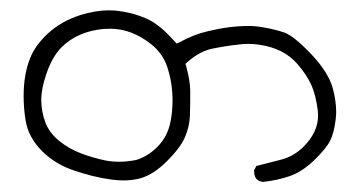

<svg xmlns="http://www.w3.org/2000/svg" viewBox="-20 -261 680 377"><path d="M247.1 53.2Q229 56.6 214.4 56.6Q199.7 56.6 187.5 54.2Q161.6 48.8 138.7 40Q114.7 30.8 96.2 15.6Q77.1 0 69.3 -20Q61 -42.5 61 -64.7Q61 -86.9 71.3 -116.7Q82.5 -149.4 100.6 -168Q132.3 -199.2 182.6 -204.1Q189.5 -204.6 196.3 -204.6Q238.8 -204.6 277.3 -173.8Q299.3 -156.2 308.1 -130.4Q318.8 -98.6 318.8 -63.5Q318.8 -41.5 314.5 -20.5Q308.6 7.8 289.1 27.3Q270 46.4 247.1 53.2ZM640.1 -41Q640.1 -62 633.8 -86.4Q625.5 -118.2 591.6 -154.1Q557.6 -189.9 539.1 -196.8Q519.5 -203.6 495.6 -207.5Q481.4 -210 468.3 -210Q430.2 -210 388.2 -199.7Q360.4 -193.4 333 -178.2L327.1 -175.3Q316.9 -186.5 311 -192.4Q287.6 -216.3 266.1 -225.1Q239.3 -236.8 207 -240.2Q200.7 -240.7 193.8 -240.7Q167.5 -240.7 137.7 -231.4Q100.1 -219.2 74.5 -195.6Q48.8 -171.9 39.1 -146.5Q26.4 -115.2 26.4 -72.3Q26.4 -48.3 30.3 -24.4Q35.6 8.8 63 36.1Q87.9 61 125 73.7Q162.1 86.4 196.8 91.3Q210 93.3 222.2 93.3Q240.7 93.3 256.3 88.9Q281.7 81.5 307.9 55.4Q334 29.3 343 8.8Q352.1 -11.7 353 -35.2Q353.5 -51.3 353.5 -63Q353.5 -74.7 353.5 -84Q353 -104 345.7 -130.4L344.2 -135.7L348.1 -139.2Q372.1 -160.2 396.2 -165.3Q420.4 -170.4 450.7 -173.8Q459 -174.8 465.3 -174.8Q471.7 -174.8 476.8 -174.6Q481.9 -174.3 488.3 -173.3Q537.1 -166.5 564 -135.3Q582.5 -113.8 591.3 -94.2Q600.1 -74.7 604 -43.9Q604.5 -39.1 604.5 -33.7Q604.5 -2 576.7 26.4Q557.1 45.9 533 52.2Q508.8 58.6 483.4 64.9L479 73.2Q479 74.2 479 76.7Q479 79.1 480 83.3Q481 87.4 483.9 90.8Q488.8 95.2 496.1 96.2Q523.9 93.3 548.3 85Q572.8 76.7 596.2 54.2Q620.1 31.2 628.2 15.4Q636.2 -0.5 639.2 -27.3Q640.1 -33.7 640.1 -41Z"/></svg>

Font: NaikaiFont
Style: Light
Weight: 300
Version: Version 1.89